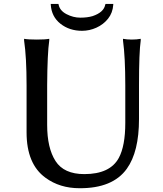

<svg xmlns="http://www.w3.org/2000/svg" viewBox="-20 -946 835 984"><path d="M103.5 -738.3V-747.1Q123 -743.2 168.9 -743.2Q211.9 -743.2 232.4 -747.1V-738.3Q222.7 -672.9 221.7 -508.8V-305.7Q221.7 -187.5 264.6 -120.6Q307.6 -53.7 412.1 -53.7Q543.9 -53.7 588.9 -136.7Q622.1 -198.2 622.1 -316.4V-508.8Q622.1 -652.3 610.4 -738.3V-747.1Q629.9 -743.2 655.3 -743.2Q680.7 -743.2 701.2 -747.1V-738.3Q692.4 -678.7 692.4 -508.8V-335.9Q692.4 -168 629.9 -81.1Q557.6 19.5 387.7 18.6Q286.1 18.6 212.9 -35.2Q116.2 -105.5 116.2 -267.6V-508.8Q116.2 -652.3 103.5 -738.3ZM240.2 -921.9V-925.8H279.3L280.3 -922.9Q286.1 -891.6 320.8 -873.5Q355.5 -855.5 391.6 -855.5Q427.7 -855.5 454.1 -863.3Q512.7 -882.8 519.5 -922.9L521.5 -925.8H560.5V-921.9Q557.6 -879.9 533.7 -850.1Q509.8 -820.3 474.1 -804.2Q438.5 -788.1 400.4 -788.1Q335.9 -788.1 290 -824.2Q244.1 -860.4 240.2 -921.9Z"/></svg>

Font: GenEi LateMin P v2
Style: Medium
Weight: 500
Designer: o_tamon (Modified)
Foundry: o_tamon / Adobe Systems Incorporated / FONT 910 / Philipp H. Poll
Version: Version 2.1;Original Version 1.004